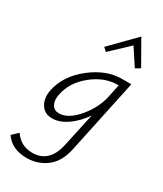

<svg xmlns="http://www.w3.org/2000/svg" viewBox="-287 -782 987 1160"><g transform="rotate(30 207.0 -202.0)"><path d="M325 -623 200 -505 176 -527 339 -693 434 -526 401 -507ZM26 -138Q49 -249 153 -331Q257 -413 366 -413H431L321 105Q301 199 241.5 244Q182 289 105 289Q1 289 -48 217L-7 178Q38 245 119 245Q238 245 268 101L318 -130Q276 -69 223 -32Q170 5 118 5Q65 5 39.5 -36.5Q14 -78 26 -138ZM139 -42Q202 -42 266 -117Q330 -192 349 -278L368 -369H360Q269 -369 185 -301Q101 -233 83 -138Q75 -94 90.5 -68Q106 -42 139 -42Z"/></g></svg>

Font: EauTestInfant Semilight
Style: Italic
Weight: 300
Italic angle: -12°
Designer: Christian Thalmann (Catharsis Fonts)
Version: Version 0.001;PS 000.001;hotconv 1.0.88;makeotf.lib2.5.64775